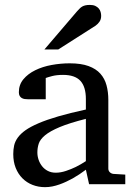

<svg xmlns="http://www.w3.org/2000/svg" viewBox="-20 -753 549 785"><path d="M331.1 -267.1Q263.7 -250 224.1 -233.4Q184.6 -216.8 164.3 -200Q144 -183.1 138.4 -165.8Q132.8 -148.4 132.8 -129.9Q132.8 -114.3 137.9 -99.4Q143.1 -84.5 152.6 -72.8Q162.1 -61 176 -54Q189.9 -46.9 208 -46.9Q228 -46.9 249.8 -54.2Q271.5 -61.5 289.6 -70.3Q310.5 -80.6 331.1 -94.2ZM344.2 0 331.1 -59.1Q304.7 -39.1 276.9 -23.4Q264.6 -16.6 251 -10.3Q237.3 -3.9 222.9 1.2Q208.5 6.3 193.6 9.3Q178.7 12.2 164.1 12.2Q136.7 12.2 113 2.9Q89.4 -6.3 71.8 -23.9Q54.2 -41.5 44.2 -66.4Q34.2 -91.3 34.2 -123Q34.2 -141.6 37.8 -158.2Q41.5 -174.8 52.7 -190.4Q64 -206.1 84.2 -220.5Q104.5 -234.9 137.5 -249Q170.4 -263.2 218 -277.1Q265.6 -291 331.1 -305.2V-348.1Q331.1 -398.4 308.6 -422.6Q286.1 -446.8 237.8 -446.8Q211.4 -446.8 192.9 -441.9Q174.3 -437 167 -434.1V-347.2H94.2Q87.4 -347.2 80.8 -348.1Q74.2 -349.1 68.8 -352.3Q63.5 -355.5 60.3 -361.1Q57.1 -366.7 57.1 -376Q57.1 -406.7 75.7 -429Q94.2 -451.2 124 -465.8Q153.8 -480.5 190.9 -487.3Q228 -494.1 265.1 -494.1Q311.5 -494.1 342 -482.9Q372.6 -471.7 390.4 -451.7Q408.2 -431.6 415.5 -404.3Q422.9 -377 422.9 -344.2V-64Q422.9 -54.7 429 -48.8Q435.1 -43 443.8 -42L492.2 -39.1V0ZM393.6 -688Q393.6 -674.3 387 -664.6Q380.4 -654.8 370.6 -647.9L218.3 -550.8H161.6L294.4 -706.1Q300.3 -712.4 305.2 -717.5Q310.1 -722.7 315.9 -726.1Q321.8 -729.5 329.3 -731.2Q336.9 -732.9 347.7 -732.9Q360.8 -732.9 369.6 -728.8Q378.4 -724.6 383.8 -718.3Q389.2 -711.9 391.4 -703.9Q393.6 -695.8 393.6 -688Z"/></svg>

Font: BabelStone Ogham Lithic
Style: Regular
Weight: 400
Designer: Andrew West
Foundry: BabelStone
Version: Version 1.02 March 14, 2022